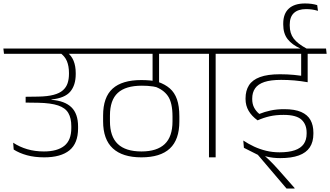

<svg xmlns="http://www.w3.org/2000/svg" viewBox="-40 -908 1906 1108"><path d="M-17 -597.5H500L496 -628H-20.5ZM347.5 -605.5H303.5Q334.5 -584 346.2 -555Q358 -526 358 -487V-482Q358 -452 350.2 -428.2Q342.5 -404.5 323.2 -387.2Q304 -370 269.5 -360.8Q235 -351.5 181 -350.5L108 -349.5V-316L181 -315Q253.5 -313.5 295.2 -299.5Q337 -285.5 354.2 -256Q371.5 -226.5 371.5 -179.5V-169Q371.5 -98.5 330.8 -66.2Q290 -34 213.5 -34Q161.5 -34 117.2 -47Q73 -60 36 -84.5L39 -45Q72 -24 115.8 -12Q159.5 0 215 0Q311 0 360.8 -40.5Q410.5 -81 410.5 -167.5V-178Q410.5 -251.5 372.2 -288.8Q334 -326 257 -332V-334Q334 -342 365.5 -379.2Q397 -416.5 397 -480.5V-486Q397 -526.5 384.8 -556.8Q372.5 -587 347.5 -605.5Z M779 -597.5H979L975.5 -628H774.5ZM877.5 -608H841V-484L877.5 -484.5ZM474 -628 477.5 -597.5H1079L1074.5 -628ZM840.5 -610V-415L878 -413V-610ZM872 -435.5 850 -409.5Q902.5 -392 929 -353.8Q955.5 -315.5 955.5 -235.5V-208Q955.5 -119 910.5 -76.5Q865.5 -34 776.5 -34Q685 -34 639.8 -77Q594.5 -120 594.5 -208.5V-241Q594.5 -330.5 639.8 -372Q685 -413.5 779 -413.5Q795.5 -413.5 811.5 -412.5Q827.5 -411.5 843.8 -409Q860 -406.5 877.5 -402V-435.5Q851 -441.5 825.8 -443.8Q800.5 -446 775.5 -446Q664.5 -446 609.8 -396.5Q555 -347 555 -241.5V-208Q555 -103.5 611 -51.8Q667 0 776 0Q885.5 0 940.2 -51Q995 -102 995 -207V-236.5Q995 -296 981.2 -335Q967.5 -374 940 -397.8Q912.5 -421.5 872 -435.5Z M1204.5 0V-607.5H1166V0ZM1327.5 -597.5 1323.5 -628H1043L1047 -597.5Z M1636 -597.5H1836.5L1832.5 -628H1632ZM1735 -608H1698V-484L1735 -484.5ZM1845 -597.5 1841.5 -628H1294L1298 -597.5ZM1698 -607.5V-449.5L1735.5 -436V-607.5ZM1660 180V177L1570 75Q1554 57 1540.8 43Q1527.5 29 1514 15.8Q1500.5 2.5 1484 -12V-20L1367.5 -55L1448 -14.5L1613.5 180ZM1364 -97 1367.5 -55 1433 -28.5Q1463 -13.5 1498.8 -4.5Q1534.5 4.5 1577 4.5Q1642 4.5 1684.5 -11Q1727 -26.5 1747.8 -57.8Q1768.5 -89 1768.5 -136V-142.5Q1768.5 -185 1751.8 -215.2Q1735 -245.5 1698 -261.8Q1661 -278 1600.5 -278Q1557.5 -278 1522.2 -270.5Q1487 -263 1456.5 -250.5Q1437.5 -266 1426.5 -287Q1415.5 -308 1415.5 -336V-339Q1415.5 -374 1432.2 -398.2Q1449 -422.5 1485.5 -434.8Q1522 -447 1582 -447Q1621.5 -447 1658.8 -443.8Q1696 -440.5 1735.5 -433.5V-464.5Q1696 -472 1657 -475.8Q1618 -479.5 1575.5 -479.5Q1504 -479.5 1460.2 -463.2Q1416.5 -447 1396.8 -416Q1377 -385 1377 -340.5V-336.5Q1377 -299 1394.8 -268.5Q1412.5 -238 1446.5 -213.5Q1481.5 -229 1516.8 -237Q1552 -245 1596.5 -245Q1669.5 -245 1699.5 -217.8Q1729.5 -190.5 1729.5 -142.5V-137Q1729.5 -101 1712.8 -77Q1696 -53 1661.2 -41Q1626.5 -29 1573.5 -29Q1532 -29 1495.5 -38Q1459 -47 1426.2 -62.2Q1393.5 -77.5 1364 -97ZM1731.5 -621V-626.5Q1677.5 -655.5 1654.8 -685.5Q1632 -715.5 1632 -760.5V-766Q1632 -810.5 1656.2 -833Q1680.5 -855.5 1726.5 -855.5Q1744 -855.5 1760 -853.2Q1776 -851 1795 -845.5L1790.5 -878.5Q1774.5 -883.5 1757 -885.8Q1739.5 -888 1720 -888Q1659 -888 1626.8 -858.5Q1594.5 -829 1594.5 -772V-766Q1594.5 -714.5 1620 -682Q1645.5 -649.5 1694.5 -627.5V-621Z"/></svg>

Font: Anek Devanagari Medium ExtraLight
Style: Regular
Weight: 250
Version: Version 1.003